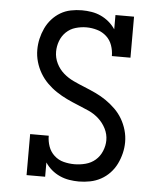

<svg xmlns="http://www.w3.org/2000/svg" viewBox="-53 -789 707 844"><g transform="rotate(5 300.0 -367.5)"><path d="M326 8Q305 8 283.5 4.5Q262 1 242 -8Q222 -17 205.5 -31Q189 -45 177 -63V0H95V-181H177Q177 -157 185 -134Q193 -111 211 -94.5Q229 -78 252.5 -72Q276 -66 300 -66Q325 -66 349.5 -72.5Q374 -79 392.5 -95Q411 -111 421 -135Q431 -159 431 -183Q431 -210 418.5 -234.5Q406 -259 386 -277Q366 -295 341.5 -306Q317 -317 292 -327Q267 -337 243 -348.5Q219 -360 196.5 -375Q174 -390 155 -409Q136 -428 122.5 -451Q109 -474 101.5 -500Q94 -526 94 -553Q94 -578 99.5 -602Q105 -626 115.5 -648.5Q126 -671 142.5 -689.5Q159 -708 180 -720.5Q201 -733 225.5 -738Q250 -743 275 -743Q296 -743 317.5 -739.5Q339 -736 358.5 -727Q378 -718 394.5 -704Q411 -690 423 -672V-735H505V-554H423Q423 -578 415 -601Q407 -624 389.5 -640Q372 -656 348.5 -663Q325 -670 301 -670Q277 -670 253 -663Q229 -656 211.5 -639Q194 -622 185.5 -599Q177 -576 177 -552Q177 -525 189 -500.5Q201 -476 221 -458.5Q241 -441 265.5 -429.5Q290 -418 315 -408Q340 -398 364.5 -386.5Q389 -375 411 -360Q433 -345 452.5 -326Q472 -307 485.5 -284Q499 -261 506.5 -235Q514 -209 514 -182Q514 -157 508 -132.5Q502 -108 491 -85.5Q480 -63 462.5 -44.5Q445 -26 423 -14Q401 -2 376 3Q351 8 326 8Q326 8 326 8Q326 8 326 8Z"/></g></svg>

Font: Iosevka Curly Slab Extended
Style: Regular
Weight: 400
Width: 7
Monospace: yes
Designer: Belleve Invis
Foundry: Belleve Invis
Version: Version 11.1.0; ttfautohint (v1.8.3)